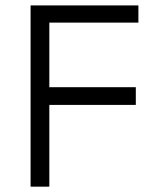

<svg xmlns="http://www.w3.org/2000/svg" viewBox="-20 -700 559 720"><path d="M499 -615.2V-679.7H94.7V0H165V-306.6H489.3V-373H165V-615.2Z"/></svg>

Font: My Font
Style: Regular
Weight: 400
Designer: Alfredo Marco Pradil
Version: Version 0.001